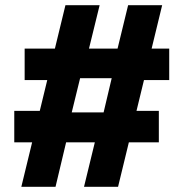

<svg xmlns="http://www.w3.org/2000/svg" viewBox="-20 -720 707 740"><path d="M75 -411.5H218.2L244.3 -418.5H447.5L477.8 -411.5H632.2V-532.8H75ZM35 -171.5H592.2V-292.8H468L438.3 -286.8H208.3L175.7 -292.8H35ZM473.8 -700 422 -487 419.5 -456.7 370.7 -250.3 358.2 -223.7 303.8 0H435L605 -700ZM232.2 -700 62.2 0H194L247.8 -226L248 -252.2L298 -456.3L312 -488L364 -700Z"/></svg>

Font: Jost* Book
Style: Regular
Weight: 400
Version: Version 3.000